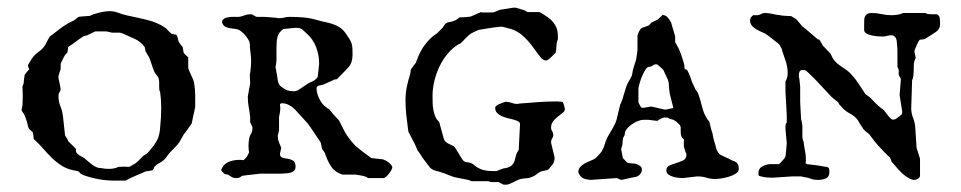

<svg xmlns="http://www.w3.org/2000/svg" viewBox="-20 -473 2552 510"><path d="M69.3 -105.5Q69.3 -108.9 68.4 -114.3Q67.4 -119.6 66.9 -121.6Q65.9 -123 62 -126.2Q58.1 -129.4 57.6 -129.9Q55.2 -133.8 54 -139.2Q52.7 -144.5 51.8 -148.4Q50.8 -151.9 48.6 -158.4Q46.4 -165 45.4 -166.5Q45.4 -167.5 43 -171.1Q40.5 -174.8 39.6 -175.8L37.1 -180.7Q37.1 -182.1 38.3 -187Q39.6 -191.9 39.6 -192.4Q39.6 -194.8 40 -202.1Q40.5 -209.5 40.5 -217.8Q40.5 -226.1 40 -233.2Q39.6 -240.2 39.6 -243.2L43 -252.4Q43 -252.9 43.2 -256.1Q43.5 -259.3 43.9 -262.9Q44.4 -266.6 44.9 -269.8Q45.4 -272.9 45.4 -273.9Q46.4 -275.9 50.8 -281.2Q55.2 -286.6 57.6 -289.1Q57.6 -289.6 56.2 -292.7Q54.7 -295.9 54.7 -297.4Q54.2 -297.4 54.2 -297.9V-298.8L54.7 -300.8Q58.6 -307.6 64 -316.2Q69.3 -324.7 76.2 -330.1Q81.5 -335 86.7 -338.6Q91.8 -342.3 96.2 -348.1Q100.6 -353.5 103.8 -360.6Q106.9 -367.7 111.3 -374Q111.3 -375 112.3 -376Q113.3 -377 114.3 -377.4Q125 -385.3 136.2 -394.3Q147.5 -403.3 158.7 -409.7Q159.2 -410.2 161.9 -411.6Q164.6 -413.1 167.7 -414.6Q170.9 -416 173.3 -417.2Q175.8 -418.5 176.8 -418.9L188.5 -428.2Q189.9 -428.7 194.3 -429Q198.7 -429.2 203.6 -429.7Q208.5 -430.2 212.9 -430.4Q217.3 -430.7 218.8 -430.7Q219.2 -431.2 221.2 -432.1Q223.1 -433.1 225.6 -434.1Q228 -435.1 230.2 -435.8Q232.4 -436.5 232.9 -436.5Q241.2 -439 251.7 -441.2Q262.2 -443.4 271 -443.4Q283.2 -443.4 295.2 -438.7Q307.1 -434.1 319.3 -431.6Q332.5 -428.7 345.7 -426Q358.9 -423.3 371.8 -419.9Q384.8 -416.5 397 -411.4Q409.2 -406.2 420.9 -397.9Q421.4 -397.5 423.3 -395.3Q425.3 -393.1 427.7 -390.6Q430.2 -388.2 432.6 -386Q435.1 -383.8 436 -383.3Q436.5 -382.8 441.7 -381.8Q446.8 -380.9 447.8 -380.9Q449.7 -379.4 450.7 -376.7Q451.7 -374 452.4 -370.8Q453.1 -367.7 453.9 -364.7Q454.6 -361.8 456.1 -359.9Q456.5 -359.4 457.8 -357.4Q459 -355.5 460.7 -353.5Q462.4 -351.6 463.6 -349.9Q464.8 -348.1 465.3 -348.1L467.8 -333Q469.2 -330.6 473.9 -326.2Q478.5 -321.8 480 -320.8V-293.9Q480 -290.5 482.2 -285.6Q484.4 -280.8 486.8 -275.4Q489.3 -270 491.7 -264.6Q494.1 -259.3 495.1 -254.9Q496.6 -247.6 497.1 -242.2Q497.6 -236.8 498 -231.7Q498.5 -226.6 498.5 -221.2Q498.5 -215.8 498.5 -208.5V-189.9Q498.5 -189 497.1 -182.4Q495.6 -175.8 495.1 -172.4Q494.1 -169.4 493.2 -165Q492.2 -160.6 491.5 -156.2Q490.7 -151.9 490 -148.7Q489.3 -145.5 489.3 -145.5Q488.3 -144 485.4 -139.6Q482.4 -135.3 478.8 -130.1Q475.1 -125 471.9 -120.8Q468.8 -116.7 467.8 -115.7Q467.8 -115.2 466.1 -112.3Q464.4 -109.4 462.4 -105.7Q460.4 -102.1 458.5 -98.9Q456.5 -95.7 456.1 -94.7Q449.7 -85.9 441.7 -78.4Q433.6 -70.8 426.8 -62.5Q422.4 -56.6 420.9 -54.2Q419.4 -51.8 414.6 -47.4Q407.7 -42 401.9 -39.1Q396 -36.1 390.1 -29.8Q390.1 -28.8 388.2 -24.9Q386.2 -21 385.3 -21Q384.3 -20.5 381.8 -20Q379.4 -19.5 376.2 -19Q373 -18.6 370.4 -18.3Q367.7 -18.1 366.7 -17.6Q363.8 -16.1 356.2 -12.9Q348.6 -9.8 340.1 -6.1Q331.5 -2.4 324 1.2Q316.4 4.9 313.5 6.8H284.7Q241.7 6.8 200.2 -8.3L194.3 -11.7Q193.4 -13.2 191.9 -14.6Q189 -17.6 188.5 -17.6Q188 -18.1 185.8 -18.6Q183.6 -19 181.2 -19.5Q178.7 -20 176.3 -20.5Q173.8 -21 173.3 -21Q155.8 -24.9 141.8 -34.2Q127.9 -43.5 116.2 -55.2Q104.5 -66.9 93.3 -79.8Q82 -92.8 69.3 -104ZM182.6 -76.7Q181.6 -75.2 181.6 -72.8Q181.6 -68.8 184.3 -65.9Q187 -63 190.4 -60.8Q193.8 -58.6 197.5 -56.6Q201.2 -54.7 203.6 -53.2Q208.5 -49.3 213.6 -44.7Q218.8 -40 224.4 -35.9Q230 -31.7 235.8 -29.1Q241.7 -26.4 249 -26.4Q254.4 -25.4 259.3 -24.9Q264.2 -24.4 269.5 -24.4Q273.9 -24.4 278.1 -24.9Q282.2 -25.4 286.1 -26.4L295.4 -29.8L309.1 -30.3L322.8 -29.8Q323.7 -30.3 325.2 -30.8Q327.1 -31.2 328.6 -32.7Q330.1 -33.7 332.5 -34.9Q335 -36.1 337.4 -37.6Q339.8 -39.6 342.8 -41.5Q343.8 -42 346.4 -44.7Q349.1 -47.4 352.1 -50.3Q355 -53.2 357.4 -55.9Q359.9 -58.6 360.8 -59.1L370.1 -64.9Q373.5 -68.4 378.9 -74.5Q384.3 -80.6 389.2 -87.6Q394 -94.7 397.7 -101.6Q401.4 -108.4 401.9 -113.3Q402.3 -114.7 403.1 -117.7Q403.8 -120.6 404.3 -124Q404.8 -127.4 405 -130.1Q405.3 -132.8 405.3 -133.3Q408.2 -161.1 408.2 -187.5Q408.2 -208.5 405.3 -229Q403.3 -231.9 403.1 -235.4Q402.8 -238.8 402.8 -242.7V-254.4Q402.8 -259.3 401.9 -261.7Q401.4 -267.6 397 -272.2Q392.6 -276.9 390.1 -282.2Q386.2 -291 384 -298.6Q381.8 -306.2 378.4 -314.9Q377.9 -315.9 377.4 -317.4Q377 -318.8 376 -320.8L366.7 -336.4Q366.7 -336.9 365.7 -341.8Q364.7 -346.7 364.3 -348.1Q354 -362.3 338.6 -369.4Q323.2 -376.5 307.6 -383.3Q306.2 -384.3 302.5 -385.3Q298.8 -386.2 298.3 -386.2H277.8L262.7 -389.6H232.9L215.3 -380.9Q210 -378.4 206.1 -377.9Q202.1 -377.4 197.8 -374Q189.5 -368.7 181.6 -362.5Q173.8 -356.4 164.6 -350.6Q164.1 -350.6 163.8 -350.1Q163.6 -349.6 162.6 -349.1Q161.6 -348.6 161.1 -348.1Q161.1 -347.2 160.9 -345Q160.6 -342.8 160.2 -340.3Q159.7 -337.9 159.4 -335.7Q159.2 -333.5 158.7 -333L152.8 -327.1Q151.4 -325.2 149.7 -321.5Q147.9 -317.9 146 -314.2Q144 -310.5 142.8 -307.4Q141.6 -304.2 141.1 -303.2V-289.1Q140.6 -288.1 139.6 -285.2Q138.7 -282.2 137.7 -279.3Q136.7 -276.4 136 -273.7Q135.3 -271 135.3 -270.5V-266.1L141.1 -237.3Q141.1 -231.9 138.2 -228.3Q135.3 -224.6 135.3 -218.8Q135.3 -203.1 140.1 -191.7Q145 -180.2 147 -166.5L152.8 -113.3L158.7 -104Q159.2 -103.5 160.2 -100.6Q160.6 -99.1 161.1 -98.1Z M567.4 -21Q567.4 -22 569.8 -26.4Q572.3 -30.8 573.2 -32.2Q580.1 -41 591.8 -44.7Q603.5 -48.3 614.7 -48.3Q618.2 -48.3 620.8 -48.3Q623.5 -48.3 626.5 -47.4Q631.8 -51.3 635.5 -56.6Q639.2 -62 641.6 -68.4Q641.1 -70.3 640.6 -75Q640.1 -79.6 640.1 -85.4Q640.1 -90.8 640.6 -95.9Q641.1 -101.1 641.6 -103Q642.6 -110.8 646.5 -117.2Q650.4 -123.5 650.4 -131.8V-136.2L644.5 -147.9V-162.1Q643.1 -175.3 640.6 -188.7Q638.2 -202.1 638.2 -216.3L644.5 -252L643.6 -270.5Q643.6 -272.5 643.6 -274.7Q643.6 -276.9 644.5 -278.8Q645.5 -286.6 646.2 -294.4Q647 -302.2 647 -310.1Q647 -317.9 646.2 -325.4Q645.5 -333 644.5 -341.3Q643.6 -346.7 643.8 -352.8Q644 -358.9 641.6 -364.3Q637.7 -371.6 632.3 -378.2Q627 -384.8 620.6 -389.6Q614.7 -394.5 607.9 -395.8Q601.1 -397 594 -397.7Q586.9 -398.4 580.8 -400.9Q574.7 -403.3 570.8 -410.6Q570.3 -411.1 570.3 -412.1Q569.8 -412.6 569.8 -414.1Q569.8 -418.5 572.5 -421.1Q575.2 -423.8 578.9 -425.3Q582.5 -426.8 586.9 -427.2Q591.3 -427.7 594.2 -428.2H614.7Q621.6 -429.2 629.2 -432.1Q636.7 -435.1 644.5 -435.1Q645.5 -435.1 647.9 -435.1Q650.4 -435.1 650.4 -434.1Q650.9 -434.1 655.8 -431.2Q660.6 -428.2 662.1 -428.2H682.1L714.4 -425.8Q715.3 -424.8 718.5 -424.8Q721.7 -424.8 722.7 -424.8Q730.5 -424.8 735.6 -426.5Q740.7 -428.2 749 -428.2Q766.6 -428.2 785.2 -426.8Q803.7 -425.3 821.8 -419.9Q833.5 -416.5 844.2 -414.3Q855 -412.1 864.5 -408.9Q874 -405.8 882.6 -400.1Q891.1 -394.5 898.4 -384.3Q904.3 -375.5 908 -369.9Q911.6 -364.3 913.6 -358.6Q915.5 -353 916 -345.9Q916.5 -338.9 916.5 -327.6Q916.5 -317.9 913.8 -308.8Q911.1 -299.8 903.8 -292.5Q902.3 -291 898.4 -286.6Q894.5 -282.2 889.6 -277.6Q884.8 -272.9 880.6 -268.6Q876.5 -264.2 875 -262.7Q873 -262.7 868.4 -261.7Q863.8 -260.7 863.3 -259.3Q862.3 -258.8 858.6 -257.1Q855 -255.4 850.8 -253.7Q846.7 -252 843.3 -250.2Q839.8 -248.5 839.4 -248.5Q836.9 -247.6 833.7 -247.1Q830.6 -246.6 827.6 -245.8Q824.7 -245.1 822.8 -243.4Q820.8 -241.7 820.8 -238.3Q820.8 -231.9 822.8 -224.9Q824.7 -217.8 827.9 -211.2Q831.1 -204.6 835.4 -198.7Q839.8 -192.9 844.7 -189.5Q845.7 -188.5 849.4 -185.8Q853 -183.1 854 -183.1L856.9 -179.7Q857.9 -179.2 861.6 -174.1Q865.2 -168.9 866.7 -168Q866.7 -168 868.7 -165.8Q870.6 -163.6 873 -161.1Q875.5 -158.7 877.7 -156.2Q879.9 -153.8 880.9 -152.8Q881.3 -151.9 883.8 -146.7Q886.2 -141.6 889.2 -135.7Q892.1 -129.9 894.8 -124.8Q897.5 -119.6 898.4 -118.2Q898.9 -117.2 901.4 -113.8Q903.8 -110.4 907 -106Q910.2 -101.6 913.6 -97.4Q917 -93.3 918.9 -91.3Q924.3 -85 930.2 -80.6Q936 -76.2 942.4 -70.8L966.3 -53.2L996.6 -49.8Q998.5 -49.3 1002.9 -47.4Q1007.3 -45.4 1011.5 -42.2Q1015.6 -39.1 1018.8 -35.4Q1022 -31.7 1022 -27.8Q1022 -25.9 1019.5 -21.2Q1017.1 -16.6 1013.4 -12Q1009.8 -7.3 1005.6 -3.7Q1001.5 0 998 0H957.5Q952.1 -4.4 941.9 -6.3Q931.6 -8.3 924.8 -9.3H889.2Q869.6 -16.1 860.4 -29.5Q851.1 -43 844.7 -61.5Q844.7 -62.5 843 -66.2Q841.3 -69.8 835.9 -76.7L832.5 -91.3Q832.5 -92.3 831.8 -94.2Q831.1 -96.2 830.1 -97.2Q827.1 -101.6 822 -109.1Q816.9 -116.7 811.8 -124.5Q806.6 -132.3 802.5 -137.9Q798.3 -143.6 797.9 -144.5L762.7 -183.1Q755.9 -189.9 747.1 -194.3Q738.3 -198.7 729.5 -198.7Q727.5 -198.7 726.1 -198.2Q724.6 -197.8 723.6 -195.3Q723.6 -193.8 724.1 -191.2Q724.6 -188.5 724.6 -185.1Q724.6 -181.6 724.1 -178.7Q723.6 -175.8 723.6 -174.8L721.2 -162.1V-127.4Q721.2 -126.5 720 -121.1Q718.8 -115.7 717.8 -113.3Q717.8 -103 720.5 -96.4Q723.1 -89.8 727.1 -80.1L723.6 -64.9Q723.6 -56.2 730.2 -54.2Q736.8 -52.2 744.4 -51.3Q752 -50.3 758.5 -46.4Q765.1 -42.5 765.1 -30.3Q765.1 -22.9 761 -19.3Q756.8 -15.6 751 -14.2Q745.1 -12.7 738.5 -12.5Q731.9 -12.2 727.1 -11.7H670.4Q668 -11.2 661.4 -10.5Q654.8 -9.8 647.2 -9Q639.6 -8.3 632.8 -7.3Q626 -6.3 623 -5.9Q617.7 -2 615 -1Q612.3 0 607.9 0Q600.1 0 595.5 -2.9Q590.8 -5.9 585 -9.3Q584.5 -9.3 580.6 -10Q576.7 -10.7 575.7 -11.7Q573.7 -13.2 570.6 -16.8Q567.4 -20.5 567.4 -21ZM711.9 -292.5Q712.9 -291 713.6 -286.1Q714.4 -281.2 714.4 -280.3Q715.8 -275.9 716.3 -270.5Q716.8 -265.1 717.8 -259.8Q718.8 -254.4 720.7 -250Q722.7 -245.6 727.1 -242.7Q735.8 -235.8 742.9 -233.2Q750 -230.5 762.7 -230.5Q763.7 -230.5 766.8 -231.7Q770 -232.9 771 -232.9L797.9 -251Q800.8 -252.9 805.2 -254.6Q809.6 -256.3 813.5 -258.8Q817.4 -261.2 820.6 -264.2Q823.7 -267.1 824.2 -271Q824.2 -272 824.7 -275.9Q825.2 -279.8 825.7 -284.4Q826.2 -289.1 826.7 -293.9Q827.1 -298.8 827.6 -301.8V-305.2Q827.6 -327.1 819.6 -348.1Q811.5 -369.1 794.4 -384.3Q789.1 -389.6 783.4 -394.3Q777.8 -398.9 769.5 -398.9H762.7L732.9 -396Q720.2 -387.2 717.3 -375.7Q714.4 -364.3 714.4 -349.6V-313.5Q714.4 -312 713.6 -305.4Q712.9 -298.8 711.9 -295.4Z M1232.9 8.3 1224.1 4.9 1193.8 -1Q1183.1 -2.9 1173.3 -7.3Q1163.6 -11.7 1152.3 -15.1Q1146 -17.6 1138.9 -19Q1131.8 -20.5 1126.5 -24.4Q1126 -24.9 1125.5 -25.1Q1125 -25.4 1124.5 -25.9Q1123.5 -26.4 1123 -26.9L1102.1 -54.2Q1101.6 -55.2 1100.1 -57.6Q1098.6 -60.1 1096.7 -63Q1094.7 -65.9 1092.8 -68.6Q1090.8 -71.3 1089.8 -72.8Q1088.9 -73.7 1088.4 -74.7Q1087.4 -76.7 1087.4 -77.6Q1083 -88.9 1077.4 -98.9Q1071.8 -108.9 1066.4 -120.1Q1065.4 -121.1 1064.7 -124.3Q1064 -127.4 1064 -128.4Q1061.5 -147 1059.3 -167Q1057.1 -187 1057.1 -206.1Q1057.1 -224.6 1060.5 -241.9Q1064 -259.3 1069.8 -276.9Q1069.8 -278.3 1070.6 -283.4Q1071.3 -288.6 1072.3 -289.6Q1072.8 -290 1074.5 -292.7Q1076.2 -295.4 1078.4 -298.3Q1080.6 -301.3 1082.5 -303.7Q1084.5 -306.2 1085 -306.6Q1085 -307.6 1085.9 -310.1Q1086.9 -312.5 1087.4 -313.5Q1094.2 -332.5 1103.8 -347.2Q1113.3 -361.8 1128.9 -376L1140.6 -384.3L1155.8 -399.4L1161.6 -408.2Q1166.5 -413.6 1172.9 -414.3Q1179.2 -415 1185.5 -417.5Q1186.5 -417.5 1188.5 -418.7Q1190.4 -419.9 1191.4 -419.9L1200.7 -426.8Q1201.7 -426.8 1206.1 -427Q1210.4 -427.2 1215.6 -427.5Q1220.7 -427.7 1225.1 -428.2Q1229.5 -428.7 1230.5 -429.2Q1231 -429.2 1238.5 -432.6Q1246.1 -436 1251.5 -438.5Q1252.4 -438.5 1254.2 -439.2Q1255.9 -439.9 1256.3 -440.9Q1258.3 -439.9 1263.4 -439.9Q1268.6 -439.9 1274.4 -439.9Q1279.8 -439.9 1285.2 -439.9Q1290.5 -439.9 1293 -440.9Q1293.5 -440.9 1295.7 -441.9Q1297.9 -442.9 1300.3 -443.8Q1302.7 -444.8 1304.7 -445.8Q1306.6 -446.8 1307.1 -446.8L1343.3 -452.6H1349.6L1369.6 -446.8Q1371.1 -446.8 1376 -443.8Q1380.9 -440.9 1381.3 -440.9H1411.1Q1412.1 -440.9 1414.3 -440.2Q1416.5 -439.5 1418 -438.5Q1427.2 -432.6 1435.3 -427Q1443.4 -421.4 1449.2 -414.3Q1455.1 -407.2 1458.5 -398.4Q1461.9 -389.6 1461.9 -377V-369.1L1459 -360.8Q1459 -359.9 1458.5 -356Q1458 -352.1 1457.8 -347.4Q1457.5 -342.8 1457 -338.6Q1456.5 -334.5 1456.1 -333.5Q1456.1 -333.5 1454.1 -331.3Q1452.1 -329.1 1449.2 -326.2Q1446.3 -323.2 1443.1 -320.3Q1439.9 -317.4 1438 -315.9Q1435.5 -314 1433.8 -313.2Q1432.1 -312.5 1429.7 -312.5Q1425.8 -312.5 1422.9 -314.5Q1419.9 -316.4 1418 -318.4Q1408.2 -330.1 1400.1 -341.8Q1392.1 -353.5 1382.8 -364Q1373.5 -374.5 1362.8 -382.8Q1352.1 -391.1 1337.4 -396Q1335.9 -396.5 1332.8 -397.2Q1329.6 -397.9 1325.9 -398.9Q1322.3 -399.9 1318.8 -400.9Q1315.4 -401.9 1314 -401.9H1307.1Q1304.2 -401.9 1296.1 -400.6Q1288.1 -399.4 1279.3 -398.2Q1270.5 -397 1262.5 -395.5Q1254.4 -394 1251.5 -393.6Q1250 -393.1 1246.3 -391.4Q1242.7 -389.6 1238.8 -387.9Q1234.9 -386.2 1231.7 -384.3Q1228.5 -382.3 1227.1 -380.9Q1226.1 -380.4 1222.4 -377Q1218.8 -373.5 1214.8 -369.4Q1210.9 -365.2 1207.5 -361.8Q1204.1 -358.4 1203.1 -357.4Q1202.1 -356.9 1200.7 -356.4Q1199.7 -356 1198.7 -355.5Q1197.8 -355 1197.3 -355Q1181.6 -345.2 1168.9 -330.1Q1156.2 -314.9 1147.5 -296.6Q1138.7 -278.3 1133.8 -258.1Q1128.9 -237.8 1128.9 -217.8Q1128.9 -209.5 1129.2 -200Q1129.4 -190.4 1131.1 -181.2Q1132.8 -171.9 1136.2 -163.6Q1139.6 -155.3 1146.5 -149.4L1158.7 -105Q1159.7 -100.6 1162.8 -97.4Q1166 -94.2 1169.9 -92Q1173.8 -89.8 1178 -88.1Q1182.1 -86.4 1185.5 -84.5Q1187 -83.5 1190.2 -78.6Q1193.4 -73.7 1197 -67.6Q1200.7 -61.5 1204.1 -55.9Q1207.5 -50.3 1209 -48.3Q1213.4 -42.5 1219.7 -42.2Q1226.1 -42 1232.9 -39.1Q1233.4 -39.1 1235.1 -37.8Q1236.8 -36.6 1238.8 -35.2Q1240.7 -33.7 1242.4 -32.2Q1244.1 -30.8 1244.6 -30.3Q1255.4 -23.4 1265.6 -21Q1275.9 -18.6 1288.6 -18.6H1298.8Q1299.3 -18.6 1301.5 -19.5Q1303.7 -20.5 1306.2 -21.5Q1308.6 -22.5 1310.8 -23.4Q1313 -24.4 1314 -24.4Q1314.9 -25.4 1319.8 -26.1Q1324.7 -26.9 1325.7 -26.9Q1336.4 -30.3 1340.8 -35.2Q1345.2 -40 1346.9 -45.9Q1348.6 -51.8 1350.3 -59.1Q1352.1 -66.4 1357.9 -75.2L1361.3 -143.6Q1361.3 -147.9 1356.4 -150.6Q1351.6 -153.3 1344.2 -155.3Q1336.9 -157.2 1328.4 -159.2Q1319.8 -161.1 1312.5 -164.6Q1305.2 -168 1300.3 -173.1Q1295.4 -178.2 1295.4 -186Q1295.4 -189 1296.6 -190.4Q1297.9 -191.9 1302.2 -194.3Q1302.2 -194.8 1304.9 -196Q1307.6 -197.3 1311 -198.5Q1314.5 -199.7 1317.6 -200.9Q1320.8 -202.1 1322.3 -202.6H1323.2Q1331.5 -202.6 1339.1 -199.7Q1346.7 -196.8 1354.5 -196.8Q1355.5 -196.8 1356.4 -197.3Q1356.9 -197.3 1357.9 -197.8Q1382.8 -199.7 1408.2 -201.7Q1433.6 -203.6 1459 -203.6L1473.6 -202.6Q1474.6 -202.6 1476.3 -199.2Q1478 -195.8 1480.5 -183.1Q1480.5 -178.2 1474.9 -173.6Q1469.2 -168.9 1462.2 -163.6Q1455.1 -158.2 1449.5 -151.1Q1443.8 -144 1443.8 -134.3Q1443.8 -128.4 1446.8 -124.3Q1449.7 -120.1 1449.7 -115.7Q1449.7 -109.4 1446.8 -105.5Q1443.8 -101.6 1443.8 -93.8L1453.1 -54.7Q1453.1 -49.3 1452.1 -45.7Q1451.2 -42 1449.5 -38.8Q1447.8 -35.6 1444.8 -32.5Q1441.9 -29.3 1438 -24.4Q1437 -23.4 1436.3 -22.7Q1435.5 -22 1434.6 -22Q1434.6 -21.5 1432.4 -21Q1430.2 -20.5 1427.7 -20Q1425.3 -19.5 1423.1 -19Q1420.9 -18.6 1420.4 -18.6Q1412.1 -16.1 1405.8 -10.5Q1399.4 -4.9 1387.2 -1Q1386.7 -0.5 1383.3 0Q1379.9 0.5 1375.7 0.7Q1371.6 1 1368.2 1.5Q1364.7 2 1363.8 2.4Q1358.9 3.4 1353.8 5.9Q1348.6 8.3 1343.5 11Q1338.4 13.7 1333.5 15.6Q1328.6 17.6 1324.2 17.6H1319.3Q1317.4 17.6 1316.4 17.1L1304.7 10.7H1287.1Q1285.6 10.7 1282.2 10Q1278.8 9.3 1277.3 8.3Z M1803.2 -64Q1802.7 -64.5 1801.8 -67.1Q1800.8 -69.8 1799.8 -72.8Q1798.8 -75.7 1798.1 -78.1Q1797.4 -80.6 1797.4 -81.1Q1796.4 -82.5 1796.4 -85.2Q1796.4 -87.9 1796.4 -91.3Q1796.4 -94.2 1796.4 -97.2Q1796.4 -100.1 1797.4 -101.6Q1790.5 -107.9 1789.3 -113Q1788.1 -118.2 1788.1 -125V-135.3Q1788.1 -136.2 1787.1 -138.2Q1786.1 -140.1 1785.6 -141.1Q1784.2 -142.1 1780 -146.5Q1775.9 -150.9 1773.4 -151.9Q1769.5 -155.3 1763.7 -156.2Q1757.8 -157.2 1753.4 -160.6Q1752.4 -160.6 1748.8 -160.6Q1745.1 -160.6 1744.1 -161.1Q1740.7 -160.2 1736.1 -158Q1731.4 -155.8 1730.5 -154.8L1725.6 -151.9L1701.7 -154.8H1689.9Q1683.6 -154.8 1676.8 -152.3Q1669.9 -149.9 1663.3 -146Q1656.7 -142.1 1651.1 -137Q1645.5 -131.8 1642.1 -126.5Q1641.1 -125.5 1640.1 -120.6Q1639.2 -115.7 1639.2 -114.7Q1638.2 -111.8 1636.2 -108.6Q1634.3 -105.5 1634.3 -101.6L1633.3 -89.4L1629.9 -76.7L1634.3 -54.2Q1634.3 -53.2 1635.7 -51.8Q1637.2 -50.3 1639.2 -48.3Q1644.5 -43 1644.5 -42Q1644.5 -41.5 1646.2 -41Q1647.9 -40.5 1649.9 -40Q1651.9 -39.6 1653.8 -39.3Q1655.8 -39.1 1656.2 -39.1Q1659.2 -39.1 1664.1 -38.6Q1668.9 -38.1 1673.6 -36.1Q1678.2 -34.2 1681.6 -31Q1685.1 -27.8 1685.1 -22Q1685.1 -16.1 1680.7 -10.7Q1676.3 -5.4 1669.9 -3.4Q1667.5 -2.9 1662.1 -2Q1656.7 -1 1650.4 0.5Q1644 2 1638.2 3.2Q1632.3 4.4 1629.9 4.9L1618.2 0L1547.4 4.9Q1541 3.9 1536.4 2.9Q1531.7 2 1528.1 0Q1524.4 -2 1521.7 -5.4Q1519 -8.8 1516.1 -15.1Q1516.1 -23.9 1521.2 -29.5Q1526.4 -35.2 1533.7 -39.1Q1541 -43 1548.8 -46.1Q1556.6 -49.3 1561.5 -52.2Q1561.5 -53.2 1562.7 -54Q1564 -54.7 1564.9 -55.7Q1569.3 -60.1 1574.5 -65.9Q1579.6 -71.8 1582 -78.6Q1582.5 -79.1 1583.5 -81.5Q1584.5 -84 1585.4 -86.9Q1586.4 -89.8 1587.2 -92.3Q1587.9 -94.7 1587.9 -95.2Q1593.3 -109.4 1600.6 -120.8Q1607.9 -132.3 1613.3 -143.6Q1613.8 -144 1614.7 -146.5Q1615.7 -148.9 1616.7 -151.9Q1617.7 -154.8 1618.4 -157.2Q1619.1 -159.7 1619.1 -160.6L1627.4 -195.3Q1627.9 -195.8 1628.9 -198Q1629.9 -200.2 1630.9 -202.6Q1631.8 -205.1 1632.6 -207Q1633.3 -209 1633.3 -209.5L1642.1 -238.3Q1645 -249 1649.7 -256.1Q1654.3 -263.2 1658.7 -272.9L1661.1 -287.1Q1662.1 -289.1 1663.1 -293.7Q1664.1 -298.3 1664.6 -298.8L1669.9 -315.9Q1669.9 -317.9 1670.7 -321.3Q1671.4 -324.7 1671.9 -328.6Q1672.4 -332.5 1672.9 -336.2Q1673.3 -339.8 1673.3 -341.3V-378.4Q1673.3 -379.9 1674.6 -382.8Q1675.8 -385.7 1677.2 -388.9Q1678.7 -392.1 1680.7 -394.8Q1682.6 -397.5 1685.1 -398.9L1701.7 -404.8Q1703.1 -404.8 1706.3 -408.4Q1709.5 -412.1 1710.4 -413.1L1727.1 -420.9L1739.7 -433.1Q1748 -433.1 1753.7 -426.5Q1759.3 -419.9 1762.7 -413.1Q1763.2 -410.6 1764.9 -405.3Q1766.6 -399.9 1768.3 -393.8Q1770 -387.7 1771.7 -382.3Q1773.4 -377 1773.4 -375V-360.8Q1774.4 -359.9 1775.4 -357.9Q1776.4 -356 1776.9 -355Q1783.7 -343.8 1788.6 -329.8Q1793.5 -315.9 1797.4 -301.8Q1798.3 -292 1798.6 -290.5Q1798.8 -289.1 1799.8 -289.1Q1804.2 -289.1 1806.4 -284.9Q1808.6 -280.8 1811 -275.4L1816.9 -259.3Q1816.9 -257.8 1818.4 -254.6Q1819.8 -251.5 1821.8 -247.6Q1823.7 -243.7 1825.4 -240Q1827.1 -236.3 1827.6 -234.9Q1828.1 -234.4 1831.1 -230.5Q1832.5 -228.5 1833.5 -227.1Q1834 -226.1 1835.4 -221.9Q1836.9 -217.8 1838.4 -212.9Q1839.8 -208 1841.1 -203.9Q1842.3 -199.7 1842.3 -198.7Q1844.7 -189 1847.9 -179Q1851.1 -168.9 1856.4 -160.6Q1856.4 -159.2 1860.4 -154.5Q1864.3 -149.9 1864.7 -148.4L1867.7 -135.3Q1869.6 -127 1871.6 -121.6Q1873.5 -116.2 1874 -110.8Q1874 -109.4 1875.2 -105Q1876.5 -100.6 1877.9 -95.5Q1879.4 -90.3 1880.6 -86.2Q1881.8 -82 1881.8 -81.1Q1882.8 -75.7 1886.7 -69.3Q1890.6 -63 1894.5 -61.5Q1895 -61 1898.2 -59.6Q1901.4 -58.1 1905 -56.4Q1908.7 -54.7 1911.9 -53.2Q1915 -51.8 1915.5 -51.8Q1921.4 -47.9 1926.5 -46.1Q1931.6 -44.4 1935.1 -42.2Q1938.5 -40 1940.4 -36.1Q1942.4 -32.2 1942.4 -24.4Q1942.4 -17.1 1934.6 -12Q1926.8 -6.8 1916.3 -3.7Q1905.8 -0.5 1895.3 1Q1884.8 2.4 1879.9 2.4Q1867.2 2.4 1856.7 -1Q1846.2 -4.4 1832 -4.4L1793.9 0Q1789.1 0 1781.7 -0.7Q1774.4 -1.5 1767.3 -3.7Q1760.3 -5.9 1755.1 -9.8Q1750 -13.7 1750 -20.5Q1750 -29.8 1758.3 -33.4Q1766.6 -37.1 1776.6 -40Q1786.6 -43 1794.9 -47.1Q1803.2 -51.3 1803.2 -61.5ZM1710.4 -189.9Q1710.9 -189.9 1714.1 -189.2Q1717.3 -188.5 1721.4 -187.5Q1725.6 -186.5 1729.7 -185.5Q1733.9 -184.6 1736.3 -184.1L1747.6 -181.6Q1748 -182.1 1751.5 -182.6Q1754.9 -183.1 1758.8 -184.1L1768.6 -186L1759.3 -223.1Q1758.3 -227.5 1757.6 -235.1Q1756.8 -242.7 1756.8 -245.1Q1756.8 -251.5 1755.6 -256.1Q1754.4 -260.7 1752.4 -265.1Q1750.5 -269.5 1748 -274.2Q1745.6 -278.8 1743.2 -284.7Q1742.2 -288.1 1736.6 -292.5Q1731 -296.9 1727.1 -300.8Q1725.6 -302.2 1722.2 -302.2Q1717.8 -302.2 1713.4 -298.8Q1709 -295.4 1703.6 -295.4Q1699.2 -295.4 1694.6 -288.1Q1689.9 -280.8 1685.8 -271.2Q1681.6 -261.7 1679 -252.2Q1676.3 -242.7 1675.8 -238.3V-201.2Q1676.8 -199.7 1678.7 -195.3Q1680.7 -190.9 1681.6 -189.9Q1682.6 -189 1683.6 -187.7Q1684.6 -186.5 1686.5 -186.5Q1687.5 -186.5 1691.2 -187Q1694.8 -187.5 1698.7 -188.2Q1702.6 -189 1706.1 -189.5Q1709.5 -189.9 1710.4 -189.9Z M2032.7 -1Q2023.9 -1 2017.6 -1.5Q2011.2 -2 2001.5 -4.4Q1996.1 -5.4 1995.4 -6.8Q1994.6 -8.3 1994.6 -12.7Q1994.6 -25.4 2004.4 -30.8Q2014.2 -36.1 2025.4 -37.1H2048.8Q2049.8 -37.1 2054.2 -41.7Q2058.6 -46.4 2060.5 -48.8Q2062 -49.8 2064.2 -53.2Q2066.4 -56.6 2066.4 -57.6Q2066.9 -59.6 2067.4 -64.7Q2067.9 -69.8 2068.4 -75.4Q2068.8 -81.1 2069.3 -85.9Q2069.8 -90.8 2069.8 -92.8L2066.4 -130.9V-137.7Q2066.4 -140.1 2066.9 -142.6Q2067.4 -145 2069.8 -147V-168L2066.4 -229V-256.8Q2067.9 -258.8 2070.1 -265.1Q2072.3 -271.5 2072.3 -276.9Q2072.3 -293.9 2067.9 -307.9Q2063.5 -321.8 2058.1 -336.9Q2058.1 -337.9 2056.9 -341.8Q2055.7 -345.7 2054.7 -346.2Q2052.7 -350.6 2051.5 -352.8Q2050.3 -355 2046.4 -358.4Q2044.9 -359.4 2041.3 -362.1Q2037.6 -364.7 2033.4 -368.2Q2029.3 -371.6 2025.1 -374.8Q2021 -377.9 2019 -379.4Q2013.2 -383.8 2005.6 -387Q1998 -390.1 1991 -394Q1983.9 -397.9 1978.5 -403.3Q1973.1 -408.7 1972.2 -418Q1972.2 -418.9 1972.9 -422.1Q1973.6 -425.3 1974.6 -426.8Q1975.1 -427.7 1977.3 -429.7Q1979.5 -431.6 1980.5 -432.6H1992.2Q1997.6 -433.1 2001.7 -435.8Q2005.9 -438.5 2011.7 -438.5Q2022 -438.5 2032 -436Q2042 -433.6 2052.2 -432.6Q2053.2 -432.1 2057.6 -431.6Q2062 -431.2 2066.9 -430.9Q2071.8 -430.7 2076.2 -430.4Q2080.6 -430.2 2081.5 -430.2Q2082.5 -429.2 2088.4 -426Q2094.2 -422.9 2096.2 -420.9L2111.3 -402.8Q2121.6 -395 2131.1 -386.7Q2140.6 -378.4 2150.4 -370.1Q2150.4 -369.1 2152.8 -368.4Q2155.3 -367.7 2156.2 -367.7Q2156.7 -366.7 2157.7 -365.7Q2158.7 -364.7 2158.7 -364.3L2165.5 -352.1L2185.5 -331.1Q2186.5 -330.1 2188.7 -325.2Q2190.9 -320.3 2191.4 -319.3Q2196.8 -310.5 2203.1 -305.2Q2209.5 -299.8 2216.1 -295.4Q2222.7 -291 2229.2 -286.4Q2235.8 -281.7 2242.2 -274.4Q2253.4 -262.2 2260.7 -250.5Q2268.1 -238.8 2277.8 -224.6Q2277.8 -223.6 2279.1 -222.9Q2280.3 -222.2 2281.2 -221.2L2289.6 -215.3Q2291 -214.4 2294.7 -210.4Q2298.3 -206.5 2302.7 -202.1Q2307.1 -197.8 2311 -193.8Q2314.9 -189.9 2316.4 -189.5Q2317.4 -188 2320.8 -185.5Q2324.2 -183.1 2325.2 -182.6Q2328.1 -180.2 2331.5 -175.5Q2335 -170.9 2338.4 -166.5Q2341.8 -162.1 2345.2 -158.7Q2348.6 -155.3 2352.1 -155.3Q2357.4 -155.3 2361.6 -158.4Q2365.7 -161.6 2369.6 -164.6Q2375 -168.5 2375.7 -170.2Q2376.5 -171.9 2376.5 -176.8L2369.6 -220.7L2373 -262.7Q2373 -263.2 2372.1 -265.1Q2371.1 -267.1 2369.9 -269Q2368.7 -271 2367.9 -272.7Q2367.2 -274.4 2367.2 -274.4V-286.1Q2367.2 -287.6 2366 -291Q2364.7 -294.4 2363.8 -295.4V-340.3Q2363.8 -341.8 2363.5 -345.7Q2363.3 -349.6 2362.8 -354Q2362.3 -358.4 2362.1 -362.3Q2361.8 -366.2 2361.3 -367.7Q2360.4 -372.1 2356.7 -375.7Q2353 -379.4 2347.7 -379.4Q2342.3 -379.4 2336.4 -377.7Q2330.6 -376 2324.2 -376Q2320.8 -376 2312.7 -376.5Q2304.7 -377 2296.4 -378.7Q2288.1 -380.4 2281.7 -383.8Q2275.4 -387.2 2275.4 -393.6V-408.7Q2275.4 -414.6 2275.6 -420.2Q2275.9 -425.8 2277.8 -429.7Q2279.8 -433.6 2283.9 -436Q2288.1 -438.5 2295.4 -438.5Q2308.6 -438.5 2322 -435.5Q2335.4 -432.6 2347.7 -432.6Q2354.5 -432.6 2363.3 -433.8Q2372.1 -435.1 2378.9 -438.5H2438Q2441.9 -436 2446.8 -435.5Q2451.7 -435.1 2457 -435.1H2468.8Q2475.1 -431.6 2476.1 -425Q2477.1 -418.5 2477.1 -411.6V-408.7Q2477.1 -395.5 2465.3 -387.7L2438 -370.1Q2438 -369.6 2436 -369.1Q2434.1 -368.7 2431.6 -368.4Q2429.2 -368.2 2426.8 -367.9Q2424.3 -367.7 2423.8 -367.7Q2421.9 -366.7 2419.4 -362.3Q2417 -357.9 2414.6 -352.3Q2412.1 -346.7 2410.4 -342Q2408.7 -337.4 2408.7 -336.4L2412.1 -320.8Q2412.1 -320.3 2412.1 -318.6Q2412.1 -316.9 2411.1 -316.9Q2411.1 -315.9 2409.9 -313.5Q2408.7 -311 2408.7 -310.1Q2407.2 -304.7 2407.2 -297.9Q2407.2 -291 2407 -283.9Q2406.7 -276.9 2406 -270.5Q2405.3 -264.2 2402.8 -260.3L2400.4 -184.1Q2400.9 -170.9 2405.5 -159.4Q2410.2 -147.9 2411.1 -135.3L2414.6 -81.1Q2415.5 -76.7 2417.5 -71.8Q2419.9 -62.5 2423.8 -51.8V-6.8Q2423.8 -1.5 2418.5 1.7Q2413.1 4.9 2408.7 4.9Q2403.3 4.9 2397.5 2Q2391.6 -1 2385.7 -5.1Q2379.9 -9.3 2375 -13.9Q2370.1 -18.6 2367.2 -22Q2365.7 -23.4 2363 -26.6Q2360.4 -29.8 2357.4 -33.2Q2354.5 -36.6 2352.1 -39.3Q2349.6 -42 2348.6 -43Q2348.6 -43.9 2346.4 -49.1Q2344.2 -54.2 2343.8 -54.7Q2342.8 -55.2 2339.6 -58.3Q2336.4 -61.5 2332.8 -65.2Q2329.1 -68.8 2325.9 -72Q2322.8 -75.2 2322.3 -76.2Q2307.1 -91.3 2295.4 -107.9Q2290 -116.2 2283.7 -120.6Q2277.3 -125 2272 -131.8Q2272 -132.8 2269.5 -136.2Q2267.1 -139.6 2266.1 -141.1Q2265.6 -141.6 2264.4 -143.8Q2263.2 -146 2261.7 -148.4Q2260.3 -150.9 2259 -153.1Q2257.8 -155.3 2257.3 -155.3Q2250.5 -164.6 2239.7 -170.2Q2229 -175.8 2221.2 -182.6L2212.9 -191.9Q2211.9 -192.4 2209.2 -196Q2206.5 -199.7 2206.5 -201.2L2189 -215.3L2150.4 -256.8Q2148.4 -258.8 2144.3 -262.9Q2140.1 -267.1 2135.7 -271.5Q2131.3 -275.9 2127.7 -279.3Q2124 -282.7 2123 -283.7Q2120.6 -285.6 2118.4 -286.4Q2116.2 -287.1 2112.3 -287.1Q2106.4 -287.1 2104.2 -283.4Q2102.1 -279.8 2102.1 -274.4Q2102.1 -273.4 2102.1 -269.8Q2102.1 -266.1 2103 -266.1L2105.5 -242.7V-201.2L2107.9 -155.3Q2108.4 -155.3 2108.9 -152.8Q2109.4 -150.4 2109.9 -147.5Q2110.4 -144.5 2110.8 -141.8Q2111.3 -139.2 2111.3 -138.7V-107.9Q2111.3 -107.4 2112.5 -102.3Q2113.8 -97.2 2114.7 -96.2Q2115.7 -85 2118.2 -73.5Q2120.6 -62 2120.6 -50.8Q2120.6 -48.3 2120.6 -45.2Q2120.6 -42 2119.6 -39.6L2123 -37.1Q2126 -36.6 2132.8 -35.9Q2139.6 -35.2 2147.2 -34.2Q2154.8 -33.2 2161.4 -32Q2168 -30.8 2170.4 -30.3Q2179.2 -29.8 2181.2 -26.9Q2183.1 -23.9 2183.1 -16.1Q2183.1 -2.9 2173.3 1Q2163.6 4.9 2152.8 4.9Q2147.5 4.9 2143.8 4.4Q2140.1 3.9 2137.2 2.9Q2134.3 2 2131.1 0.7Q2127.9 -0.5 2123 -1.5Q2120.6 -1.5 2115 -2.9Q2109.4 -4.4 2107.9 -4.4H2083.5Z"/></svg>

Font: IM FELL English SC
Style: Regular
Weight: 400
Designer: Igino Marini
Foundry: Igino Marini
Version: 3.00